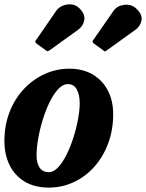

<svg xmlns="http://www.w3.org/2000/svg" viewBox="-22 -842 663 872"><path d="M-2 -201.5Q-2 -273 21.5 -333.2Q45 -393.5 86.2 -437.5Q127.5 -481.5 180.8 -505.8Q234 -530 293 -530Q354 -530 398.8 -503.8Q443.5 -477.5 467.8 -431Q492 -384.5 492 -323.5Q492 -251.5 469.2 -190.5Q446.5 -129.5 406.2 -84.5Q366 -39.5 313 -14.8Q260 10 200 10Q135 10 89.8 -17.5Q44.5 -45 21.2 -92.8Q-2 -140.5 -2 -201.5ZM144 -136.5Q144 -100.5 158.2 -80.2Q172.5 -60 200 -60Q221.5 -60 241.8 -81.8Q262 -103.5 279.8 -138.8Q297.5 -174 311 -216Q324.5 -258 332.2 -299.5Q340 -341 340 -374Q340 -410.5 327 -435.2Q314 -460 287 -460Q263.5 -460 242.2 -437.2Q221 -414.5 203 -377.5Q185 -340.5 171.8 -297Q158.5 -253.5 151.2 -211.2Q144 -169 144 -136.5ZM183.5 -615.5 144.5 -643.5Q137.5 -649.5 138.2 -653.8Q139 -658 145 -664.5L233 -792.5Q243.5 -808 262.8 -816Q282 -824 303 -821.8Q324 -819.5 339.5 -803.5Q365 -777.5 360.8 -751Q356.5 -724.5 333 -707L207.5 -616.5Q199 -610.5 195 -609.5Q191 -608.5 183.5 -615.5ZM445.5 -614.5 406 -643Q399 -649 398.2 -652.8Q397.5 -656.5 403.5 -663L493.5 -792.5Q509 -815.5 541.8 -820Q574.5 -824.5 598.5 -801.5Q625.5 -775 620.8 -749.5Q616 -724 593.5 -707L462 -612.5Q456 -608 453.2 -608.8Q450.5 -609.5 445.5 -614.5Z"/></svg>

Font: Besley* Narrow
Style: Bold Italic
Weight: 700
Width: 4
Italic angle: -13°
Designer: Owen Earl
Foundry: indestructible type*
Version: Version 3.000; ttfautohint (v1.8.3)